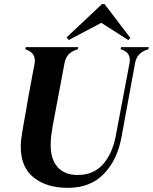

<svg xmlns="http://www.w3.org/2000/svg" viewBox="-20 -887 737 925"><path d="M307 18Q205 18 142.5 -31.5Q80 -81 80 -181Q80 -203 83.5 -226Q87 -249 91 -274L106 -358Q114 -408 125.5 -468Q137 -528 147 -583Q154 -630 109 -647L102 -650L104 -660H357L355 -650L345 -646Q300 -631 291 -584L234 -281Q230 -258 227 -234.5Q224 -211 224 -187Q224 -120 257.5 -82Q291 -44 355 -44Q430 -44 476 -95.5Q522 -147 538 -234L604 -583Q613 -632 567 -648L561 -650L563 -660H697L695 -650L685 -646Q640 -631 631 -584L565 -225Q545 -116 480 -49Q415 18 307 18ZM484 -867 608 -704 598 -694 468 -777 311 -694 301 -707 471 -867Z"/></svg>

Font: DM Serif Display
Style: Italic
Weight: 400
Italic angle: -12°
Designer: Colophon Foundry, Frank Grießhammer
Foundry: Colophon Foundry
Version: Version 5.100; ttfautohint (v1.8.2)